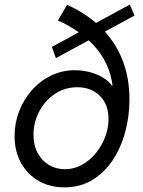

<svg xmlns="http://www.w3.org/2000/svg" viewBox="-20 -809 622 837"><path d="M260.7 7.8Q197.3 7.8 148.2 -20.5Q99.1 -48.8 71.3 -99.4Q43.5 -149.9 43.5 -216.3Q43.5 -272 63.2 -323.5Q83 -375 118.4 -415.3Q153.8 -455.6 201.9 -479.2Q250 -502.9 306.2 -502.9Q344.7 -502.9 380.6 -491.9Q416.5 -481 442.1 -461.9Q467.8 -442.9 475.6 -418.9L460.9 -435.5H485.4L471.7 -428.7Q465.3 -485.4 443.1 -531.2Q420.9 -577.1 387.2 -612.8Q353.5 -648.4 313.7 -675Q273.9 -701.7 232.4 -719.7L272.5 -788.1Q361.8 -747.6 422.4 -686.8Q482.9 -626 513.7 -547.9Q544.4 -469.7 544.4 -376Q544.4 -303.2 526.1 -234.6Q507.8 -166 471.7 -111.3Q435.5 -56.6 382.6 -24.4Q329.6 7.8 260.7 7.8ZM262.7 -71.3Q302.2 -71.3 336.9 -90.3Q371.6 -109.4 397.7 -141.4Q423.8 -173.3 438.5 -212.2Q453.1 -251 453.1 -290Q453.1 -353.5 415.5 -391.1Q377.9 -428.7 316.9 -428.7Q261.7 -428.7 218.5 -399.2Q175.3 -369.6 150.6 -322.3Q126 -274.9 126 -221.7Q126 -175.3 144.5 -141.4Q163.1 -107.4 194.3 -89.4Q225.6 -71.3 262.7 -71.3ZM223.6 -555.7 206.1 -604.5 545.9 -789.1 566.4 -741.2Z"/></svg>

Font: Reddit Sans
Style: Italic
Weight: 400
Italic angle: -11.25°
Designer: Stephen Hutchings
Version: Version 1.013